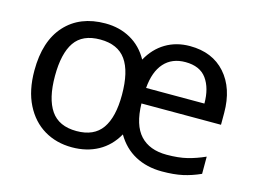

<svg xmlns="http://www.w3.org/2000/svg" viewBox="-80 -682 1106 830"><g transform="rotate(15 473.0 -267.5)"><path d="M677 -545Q778 -545 836 -479.5Q894 -414 894 -304V-251H538Q540 -155 581.5 -110Q623 -65 700 -65Q753 -65 791.5 -74.5Q830 -84 870 -102V-25Q830 -7 791 1.5Q752 10 699 10Q631 10 579 -18Q527 -46 495 -101Q464 -46 413 -18Q362 10 296 10Q226 10 171.5 -22.5Q117 -55 85.5 -117.5Q54 -180 54 -269Q54 -401 119.5 -473Q185 -545 299 -545Q362 -545 412 -517Q462 -489 492 -435Q521 -488 568.5 -516.5Q616 -545 677 -545ZM676 -473Q616 -473 581 -434Q546 -395 540 -321H801Q801 -390 771 -431.5Q741 -473 676 -473ZM295 -472Q216 -472 181 -421Q146 -370 146 -269Q146 -168 182 -115.5Q218 -63 297 -63Q375 -63 411 -114Q447 -165 447 -265Q447 -369 410.5 -420.5Q374 -472 295 -472Z"/></g></svg>

Font: Noto Sans Khudawadi
Style: Regular
Weight: 400
Designer: Monotype Design Team
Foundry: Monotype Imaging Inc.
Version: Version 2.003; ttfautohint (v1.8.4.7-5d5b)